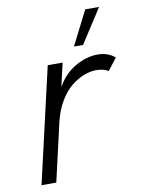

<svg xmlns="http://www.w3.org/2000/svg" viewBox="-80 -745 588 800"><g transform="rotate(-10 214.0 -345.0)"><path d="M263.7 -545.4 336.9 -689.9H395.5L302.2 -545.4ZM30.3 0 142.6 -487.8H205.6L182.6 -388.2Q211.9 -440.9 259.8 -468.3Q307.6 -495.6 354.5 -495.6Q398.4 -495.6 427.7 -470.2L388.7 -419.9Q368.7 -432.6 337.9 -432.6Q312 -432.6 284.7 -421.9Q257.3 -411.1 230.7 -389.6Q204.1 -368.2 182.4 -331.1Q160.6 -293.9 149.4 -246.6L92.8 0Z"/></g></svg>

Font: HK Grotesk Legacy
Style: Italic
Weight: 400
Italic angle: -13°
Designer: Alfredo Marco Pradil
Foundry: Hanken Design Co.
Version: Version 2.022;PS 002.022;hotconv 1.0.88;makeotf.lib2.5.64775